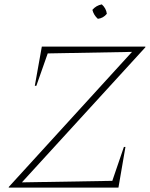

<svg xmlns="http://www.w3.org/2000/svg" viewBox="-20 -857 685 877"><path d="M644 -641 80 -24 493 -31 546 -186H553L521 0H20V-3L583 -620L198 -613L146 -465H139L171 -644H644ZM445 -837Q465 -819 468 -794Q452 -774 427 -771Q408 -788 402 -812Q419 -832 445 -837Z"/></svg>

Font: Piazzolla Thin
Style: Italic
Weight: 100
Italic angle: -11.3°
Designer: Juan Pablo del Peral
Foundry: Huerta Tipografica
Version: Version 1.330